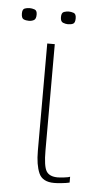

<svg xmlns="http://www.w3.org/2000/svg" viewBox="-61 -526 275 558"><g transform="rotate(5 76.5 -247.0)"><path d="M118 3Q84 3 73.5 -21Q63 -45 63 -86V-399H85V-89Q85 -43 94 -28.5Q103 -14 127 -14Q133 -14 146 -15.5Q159 -17 163 -19V-2Q160 -1 153 0Q146 1 137 2Q128 3 118 3ZM118 -460Q111 -460 103.5 -463Q96 -466 96 -479Q96 -492 103.5 -494.5Q111 -497 117 -497Q124 -497 131.5 -494.5Q139 -492 139 -479Q139 -466 133 -463Q127 -460 118 -460ZM4 -460Q-5 -460 -11.5 -463Q-18 -466 -18 -480Q-18 -492 -11 -494.5Q-4 -497 3 -497Q10 -497 17.5 -494.5Q25 -492 25 -480Q25 -467 18.5 -463.5Q12 -460 4 -460Z"/></g></svg>

Font: Genos Thin Thin
Style: Regular
Weight: 250
Version: Version 1.010